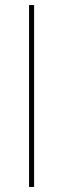

<svg xmlns="http://www.w3.org/2000/svg" viewBox="-20 -740 250 760"><path d="M95 0H115V-720H95Z"/></svg>

Font: Fixel Text Thin
Style: Regular
Weight: 100
Width: 4
Designer: AlfaBravo + MacPaw
Foundry: Kyrylo Tkachov, Marchela Mozhyna, Serhii Makarenko, Maria Weinstein, Zakhar Kryvoshyya
Version: Version 1.211